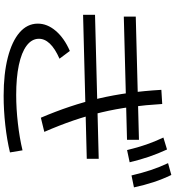

<svg xmlns="http://www.w3.org/2000/svg" viewBox="26 -921 948 1040"><g transform="rotate(90 500.0 -401.0)"><path d="M60 -377V-441.7L840 -461.7V-397ZM617.6 -148.3Q583.6 -228 557.6 -305.7Q531.6 -383.3 513.3 -462.5Q494.9 -541.7 483.4 -625.5Q471.9 -709.3 466.6 -801L543.3 -805.7Q548.7 -715.3 559.5 -634.5Q570.3 -553.7 588.5 -477.2Q606.7 -400.7 632.8 -324.3Q659 -248 694.3 -167ZM737.3 -615 70 -597.6V-662.4L737.3 -679.7ZM792.9 -615.3Q779.3 -672 763.1 -718.8Q747 -765.7 725 -812L789.7 -831.7Q812 -783.4 828.7 -734.9Q845.3 -686.4 859 -629.3ZM930.3 -639.3Q916.6 -697.3 901.1 -744.1Q885.6 -791 863.7 -837.3L927.7 -855Q950.7 -807.3 966.7 -758.5Q982.7 -709.7 995 -652.6ZM499 53.3Q379.6 53.3 291.8 30.8Q204 8.3 156.3 -32.8Q108.6 -74 108 -130.7Q107.6 -182.7 147 -228.8Q186.3 -275 256 -305.3L298 -249.3Q242.7 -225 215.9 -196.5Q189 -168 190 -135.3Q191.4 -98 227.7 -70.9Q264 -43.7 332 -29.2Q400 -14.7 494.3 -14.7Q568.6 -14.7 648.3 -23.9Q728 -33 794.3 -49L805.6 19Q738 35.3 657.6 44.3Q577.3 53.3 499 53.3Z"/></g></svg>

Font: M PLUS 1 Thin
Style: Regular
Weight: 100
Designer: Coji Morishita
Foundry: UNDERFOREST DESIGN
Version: Version 1.001